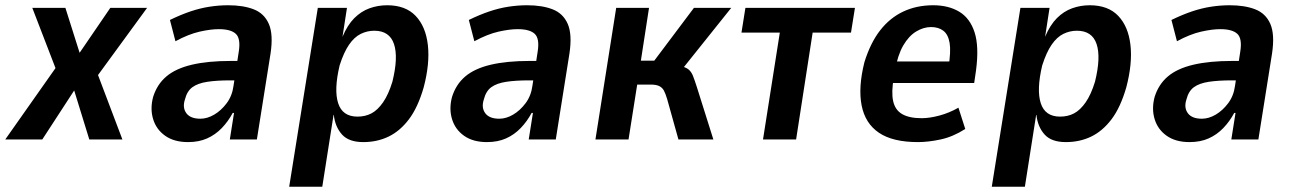

<svg xmlns="http://www.w3.org/2000/svg" viewBox="-46 -531 4926 731"><path d="M-26 0 181 -294 186 -218 77 -501H203L259 -324H253L374 -501H514L308 -219L311 -288L420 0H294L236 -188L238 -189L115 0Z M670 10Q617 10 583 -14Q549 -38 537 -77.5Q525 -117 537 -162Q552 -210 587.5 -240Q623 -270 684 -284.5Q745 -299 833 -299H877L867 -225H830Q779 -225 743 -219.5Q707 -214 686.5 -199Q666 -184 658 -152Q648 -121 663.5 -100Q679 -79 717 -79Q743 -79 769.5 -94.5Q796 -110 817 -138Q838 -166 843 -204L863 -334Q871 -384 852 -402Q833 -420 787 -420Q756 -420 714 -410.5Q672 -401 622 -374L601 -455Q642 -475 679 -487.5Q716 -500 752 -505.5Q788 -511 823 -511Q880 -511 920 -495.5Q960 -480 977.5 -440Q995 -400 984 -327L932 0H829L845 -101H840Q823 -69 798.5 -43.5Q774 -18 742.5 -4Q711 10 670 10Z M1055 180 1164 -501H1275L1258 -391Q1277 -436 1303 -462Q1329 -488 1361 -499.5Q1393 -511 1428 -511Q1498 -511 1536.5 -470.5Q1575 -430 1583 -359.5Q1591 -289 1567 -198Q1545 -122 1511 -77Q1477 -32 1433.5 -11Q1390 10 1337 10Q1282 10 1256 -19Q1230 -48 1225 -93L1224 -94L1181 180ZM1315 -87Q1345 -87 1368.5 -99.5Q1392 -112 1412.5 -141.5Q1433 -171 1448 -220Q1471 -313 1454 -363.5Q1437 -414 1379 -414Q1352 -414 1327.5 -402Q1303 -390 1283 -361Q1263 -332 1247 -282Q1225 -189 1241.5 -138Q1258 -87 1315 -87Z M1808 10Q1755 10 1721 -14Q1687 -38 1675 -77.5Q1663 -117 1675 -162Q1690 -210 1725.5 -240Q1761 -270 1822 -284.5Q1883 -299 1971 -299H2015L2005 -225H1968Q1917 -225 1881 -219.5Q1845 -214 1824.5 -199Q1804 -184 1796 -152Q1786 -121 1801.5 -100Q1817 -79 1855 -79Q1881 -79 1907.5 -94.5Q1934 -110 1955 -138Q1976 -166 1981 -204L2001 -334Q2009 -384 1990 -402Q1971 -420 1925 -420Q1894 -420 1852 -410.5Q1810 -401 1760 -374L1739 -455Q1780 -475 1817 -487.5Q1854 -500 1890 -505.5Q1926 -511 1961 -511Q2018 -511 2058 -495.5Q2098 -480 2115.5 -440Q2133 -400 2122 -327L2070 0H1967L1983 -101H1978Q1961 -69 1936.5 -43.5Q1912 -18 1880.5 -4Q1849 10 1808 10Z M2221 0 2300 -501H2425L2394 -300H2445L2596 -501H2738L2538 -251L2536 -282Q2564 -276 2575 -267Q2586 -258 2592 -243Q2598 -228 2607 -200L2670 0H2537L2494 -154Q2488 -174 2482 -185.5Q2476 -197 2464.5 -203Q2453 -209 2431 -209H2380L2347 0Z M2859 0 2923 -407H2777L2792 -501H3209L3194 -407H3048L2985 0Z M3449 10Q3353 10 3300.5 -25.5Q3248 -61 3234.5 -129.5Q3221 -198 3245 -294Q3268 -368 3305 -415.5Q3342 -463 3393 -487Q3444 -511 3507 -511Q3565 -511 3606 -486.5Q3647 -462 3664.5 -408Q3682 -354 3670 -263L3663 -215H3335L3348 -297H3583L3565 -274Q3575 -335 3569.5 -367.5Q3564 -400 3545.5 -414Q3527 -428 3499 -428Q3470 -428 3442 -411Q3414 -394 3393 -358Q3372 -322 3361 -261L3357 -236Q3347 -180 3354.5 -146Q3362 -112 3389 -96.5Q3416 -81 3463 -81Q3493 -81 3530.5 -91Q3568 -101 3603 -121L3629 -40Q3582 -10 3535 0Q3488 10 3449 10Z M3730 180 3839 -501H3950L3933 -391Q3952 -436 3978 -462Q4004 -488 4036 -499.5Q4068 -511 4103 -511Q4173 -511 4211.5 -470.5Q4250 -430 4258 -359.5Q4266 -289 4242 -198Q4220 -122 4186 -77Q4152 -32 4108.5 -11Q4065 10 4012 10Q3957 10 3931 -19Q3905 -48 3900 -93L3899 -94L3856 180ZM3990 -87Q4020 -87 4043.5 -99.5Q4067 -112 4087.5 -141.5Q4108 -171 4123 -220Q4146 -313 4129 -363.5Q4112 -414 4054 -414Q4027 -414 4002.5 -402Q3978 -390 3958 -361Q3938 -332 3922 -282Q3900 -189 3916.5 -138Q3933 -87 3990 -87Z M4483 10Q4430 10 4396 -14Q4362 -38 4350 -77.5Q4338 -117 4350 -162Q4365 -210 4400.5 -240Q4436 -270 4497 -284.5Q4558 -299 4646 -299H4690L4680 -225H4643Q4592 -225 4556 -219.5Q4520 -214 4499.5 -199Q4479 -184 4471 -152Q4461 -121 4476.5 -100Q4492 -79 4530 -79Q4556 -79 4582.5 -94.5Q4609 -110 4630 -138Q4651 -166 4656 -204L4676 -334Q4684 -384 4665 -402Q4646 -420 4600 -420Q4569 -420 4527 -410.5Q4485 -401 4435 -374L4414 -455Q4455 -475 4492 -487.5Q4529 -500 4565 -505.5Q4601 -511 4636 -511Q4693 -511 4733 -495.5Q4773 -480 4790.5 -440Q4808 -400 4797 -327L4745 0H4642L4658 -101H4653Q4636 -69 4611.5 -43.5Q4587 -18 4555.5 -4Q4524 10 4483 10Z"/></svg>

Font: Nunito Sans 7pt Condensed
Style: Bold Italic
Weight: 700
Width: 3
Italic angle: -9°
Designer: Vernon Adams
Foundry: Vernon Adams
Version: Version 3.101;gftools[0.9.27]